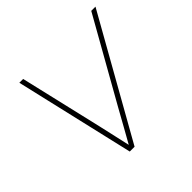

<svg xmlns="http://www.w3.org/2000/svg" viewBox="-138 -665 802 802"><g transform="rotate(-45 262.5 -264.5)"><path d="M198.2 0 75.2 -529.3H97.7L183.1 -164.1Q191.9 -127 200 -89.4Q208 -51.8 216.8 -14.6H210.4Q231.9 -51.8 252.4 -89.4Q272.9 -127 293.9 -164.1L500 -529.3H524.9L226.6 0Z"/></g></svg>

Font: Inter 24pt Thin
Style: Italic
Weight: 250
Italic angle: -9.3988°
Version: Version 4.001;git-66647c0bb